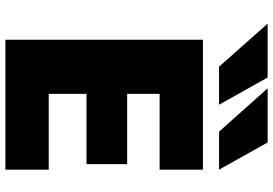

<svg xmlns="http://www.w3.org/2000/svg" viewBox="-170 -840 1010 710"><g transform="rotate(90 335.0 -485.0)"><path d="M67.4 -969.7H266.6L367.2 -790H226.6ZM127 0V-730.5H607.4V-570.3H327.1V-450.2H586.9V-299.8H327.1V-160.2H607.4V0ZM306.6 -969.7H506.8L607.4 -790H466.8Z"/></g></svg>

Font: GenEi M Gothic v2 Black
Style: Regular
Weight: 900
Version: Version 2.0